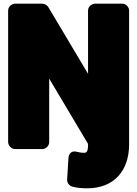

<svg xmlns="http://www.w3.org/2000/svg" viewBox="-20 -768 743 1038"><path d="M435 58C419 58 409 56 397 53C356 42 351 77 350 87L343 203C342 219 353 236 371 241C398 248 422 250 452 250C597 250 678 154 678 13V-711C678 -727 664 -748 641 -748H494C478 -748 456 -734 456 -711V-369L241 -730C235 -739 223 -748 209 -748H62C46 -748 24 -734 24 -711V0C24 16 39 38 62 38H209C225 38 246 23 246 0V-343L456 10V13C456 54 447 58 435 58Z"/></svg>

Font: Asimov Print
Style: E
Weight: 500
Designer: Google
Version: Version 2.000980; 2014